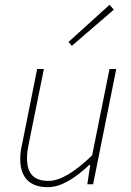

<svg xmlns="http://www.w3.org/2000/svg" viewBox="-20 -764 544 796"><path d="M178 12C236 12 294 -28 350 -80H354L342 0H366L462 -478H434L362 -120C286 -46 226 -14 182 -14C118 -14 92 -46 92 -108C92 -128 94 -142 100 -172L162 -478H134L72 -168C66 -140 64 -128 64 -104C64 -36 96 12 178 12ZM278 -574 452 -724 434 -744 264 -590Z"/></svg>

Font: Source Sans Pro ExtraLight
Style: Italic
Weight: 200
Italic angle: -11°
Designer: Paul D. Hunt
Foundry: Adobe Systems Incorporated
Version: Version 3.006;hotconv 1.0.111;makeotfexe 2.5.65597